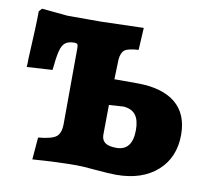

<svg xmlns="http://www.w3.org/2000/svg" viewBox="-61 -540 660 614"><g transform="rotate(10 269.0 -233.0)"><path d="M287 4Q243 0 224 0Q162 0 81 6L87 -66Q131 -70 145.5 -81.5Q160 -93 160 -124L161 -370Q161 -379 158.5 -382Q156 -385 149 -385Q130 -385 119.5 -377Q109 -369 104 -348.5Q99 -328 95 -287L12 -282Q13 -292 13 -310Q19 -421 19 -464L28 -474L112 -466H221L359 -470L355 -398Q321 -396 310 -387.5Q299 -379 297 -356L295 -292H368Q450 -292 493 -257Q536 -222 536 -154Q536 -80 486.5 -36Q437 8 353 8Q331 8 287 4ZM391 -144Q391 -176 378.5 -192.5Q366 -209 339 -211L292 -208L291 -111Q291 -94 302.5 -85.5Q314 -77 339 -77Q391 -77 391 -144Z"/></g></svg>

Font: Alegreya ExtraBold
Style: Regular
Weight: 800
Designer: Juan Pablo del Peral
Foundry: Huerta Tipografica
Version: Version 2.007; ttfautohint (v1.6)